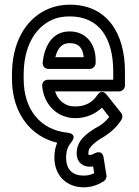

<svg xmlns="http://www.w3.org/2000/svg" viewBox="-20 -583 593 819"><path d="M463 -278V-243H185C174 -243 158 -236 160 -215C166 -155 199 -110 246 -90C263 -83 281 -79 301 -79C348 -79 387 -97 415 -124L446 -84C430 -64 412 -49 388 -37C387 -37 386 -36 386 -36C348 -12 307 17 307 71C307 86 311 102 324 114C335 124 349 128 362 128C367 128 374 128 377 127L382 156C368 162 356 166 337 166C291 166 262 142 262 89C262 59 270 41 284 24C284 24 315 -12 267 -17C153 -29 81 -115 81 -246V-265C81 -384 129 -463 197 -496C221 -508 247 -513 278 -513C407 -513 463 -415 463 -278ZM278 -563C241 -563 206 -555 175 -540C85 -496 31 -397 31 -265V-246C31 -210 36 -176 46 -144C73 -59 134 4 224 26C216 44 212 65 212 89C212 168 266 216 337 216C374 216 402 203 423 190C430 185 436 175 434 165L422 89C416 55 388 69 386 70C375 75 372 78 362 78C357 78 357 77 357 71C357 60 360 51 368 42C378 31 390 20 412 7C447 -13 477 -39 498 -72C503 -80 504 -92 497 -101L435 -179C413 -206 396 -179 395 -177C374 -147 346 -129 301 -129C287 -129 276 -131 266 -135C243 -145 224 -164 215 -193H488C499 -193 513 -203 513 -218V-278C513 -442 436 -563 278 -563ZM388 -326C388 -396 347 -449 277 -449C198 -449 169 -379 162 -317C161 -307 166 -289 187 -289H363C378 -289 388 -303 388 -314ZM337 -339H216C226 -378 244 -399 277 -399C314 -399 333 -381 337 -339Z"/></svg>

Font: Asimov
Style: NarOu
Weight: 500
Designer: Google
Version: Version 2.000980; 2014